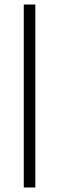

<svg xmlns="http://www.w3.org/2000/svg" viewBox="-20 -828 261 848"><path d="M85 -808H136V0H85Z"/></svg>

Font: Encode Sans Normal
Style: ExtraLight
Weight: 200
Designer: Pablo Impallari, Andres Torresi
Foundry: Pablo Impallari, Andres Torresi
Version: Version 1.000; ttfautohint (v1.00) -l 8 -r 50 -G 200 -x 14 -